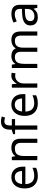

<svg xmlns="http://www.w3.org/2000/svg" viewBox="1592 -2397 815 4039"><g transform="rotate(-90 1999.5 -377.5)"><path d="M292 -546Q361 -546 410.5 -516Q460 -486 486.5 -431.5Q513 -377 513 -304V-251H146Q148 -160 192.5 -112.5Q237 -65 317 -65Q368 -65 407.5 -74.5Q447 -84 489 -102V-25Q448 -7 408 1.5Q368 10 313 10Q237 10 178.5 -21Q120 -52 87.5 -113.5Q55 -175 55 -264Q55 -352 84.5 -415Q114 -478 167.5 -512Q221 -546 292 -546ZM291 -474Q228 -474 191.5 -433.5Q155 -393 148 -321H421Q420 -389 389 -431.5Q358 -474 291 -474Z M907 -546Q1003 -546 1052 -499.5Q1101 -453 1101 -349V0H1014V-343Q1014 -472 894 -472Q805 -472 771 -422Q737 -372 737 -278V0H649V-536H720L733 -463H738Q764 -505 810 -525.5Q856 -546 907 -546Z M1514 -468H1379V0H1291V-468H1197V-509L1291 -539V-570Q1291 -674 1337 -719.5Q1383 -765 1465 -765Q1497 -765 1523.5 -759.5Q1550 -754 1569 -747L1546 -678Q1530 -683 1509 -688Q1488 -693 1466 -693Q1422 -693 1400.5 -663.5Q1379 -634 1379 -571V-536H1514Z M1818 -546Q1887 -546 1936.5 -516Q1986 -486 2012.5 -431.5Q2039 -377 2039 -304V-251H1672Q1674 -160 1718.5 -112.5Q1763 -65 1843 -65Q1894 -65 1933.5 -74.5Q1973 -84 2015 -102V-25Q1974 -7 1934 1.5Q1894 10 1839 10Q1763 10 1704.5 -21Q1646 -52 1613.5 -113.5Q1581 -175 1581 -264Q1581 -352 1610.5 -415Q1640 -478 1693.5 -512Q1747 -546 1818 -546ZM1817 -474Q1754 -474 1717.5 -433.5Q1681 -393 1674 -321H1947Q1946 -389 1915 -431.5Q1884 -474 1817 -474Z M2425 -546Q2440 -546 2457.5 -544.5Q2475 -543 2488 -540L2477 -459Q2464 -462 2448.5 -464Q2433 -466 2419 -466Q2378 -466 2342 -443.5Q2306 -421 2284.5 -380.5Q2263 -340 2263 -286V0H2175V-536H2247L2257 -438H2261Q2287 -482 2328 -514Q2369 -546 2425 -546Z M3176 -546Q3267 -546 3312 -499.5Q3357 -453 3357 -349V0H3270V-345Q3270 -472 3161 -472Q3083 -472 3049.5 -427Q3016 -382 3016 -296V0H2929V-345Q2929 -472 2819 -472Q2738 -472 2707 -422Q2676 -372 2676 -278V0H2588V-536H2659L2672 -463H2677Q2702 -505 2744.5 -525.5Q2787 -546 2835 -546Q2961 -546 2999 -456H3004Q3031 -502 3077.5 -524Q3124 -546 3176 -546Z M3726 -545Q3824 -545 3871 -502Q3918 -459 3918 -365V0H3854L3837 -76H3833Q3798 -32 3759.5 -11Q3721 10 3653 10Q3580 10 3532 -28.5Q3484 -67 3484 -149Q3484 -229 3547 -272.5Q3610 -316 3741 -320L3832 -323V-355Q3832 -422 3803 -448Q3774 -474 3721 -474Q3679 -474 3641 -461.5Q3603 -449 3570 -433L3543 -499Q3578 -518 3626 -531.5Q3674 -545 3726 -545ZM3752 -259Q3652 -255 3613.5 -227Q3575 -199 3575 -148Q3575 -103 3602.5 -82Q3630 -61 3673 -61Q3741 -61 3786 -98.5Q3831 -136 3831 -214V-262Z"/></g></svg>

Font: Noto Sans Cypro Minoan
Style: Regular
Weight: 400
Designer: David Williams
Foundry: David Williams
Version: Version 1.503; ttfautohint (v1.8.4.7-5d5b)